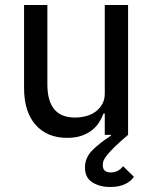

<svg xmlns="http://www.w3.org/2000/svg" viewBox="-20 -538 613 766"><path d="M491 0Q458 28 438.5 47Q419 66 408 79.5Q397 93 393.5 102Q390 111 390 120Q390 137 399 143.5Q408 150 422 150Q452 150 471 125L514 167Q504 184 480 196Q456 208 419 208Q378 208 348.5 189.5Q319 171 319 130Q319 91 348.5 61.5Q378 32 423 3L422 0H398V-85H393Q386 -66 374.5 -48.5Q363 -31 345.5 -17.5Q328 -4 304 4Q280 12 248 12Q168 12 122 -40Q76 -92 76 -187V-518H169V-201Q169 -69 279 -69Q301 -69 322.5 -74.5Q344 -80 360.5 -92Q377 -104 387.5 -122Q398 -140 398 -164V-518H491Z"/></svg>

Font: IBM Plex Sans Text
Style: Regular
Weight: 450
Designer: Mike Abbink, Paul van der Laan, Pieter van Rosmalen
Foundry: Bold Monday
Version: Version 3.005